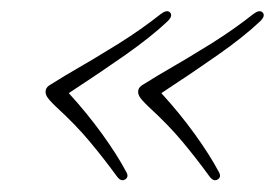

<svg xmlns="http://www.w3.org/2000/svg" viewBox="-20 -403 480 335"><path d="M60 -246.5Q61.5 -251.5 67.5 -255Q73.5 -258.5 93.5 -271Q148 -302.5 187.5 -327.2Q227 -352 260.5 -378.5Q271 -386.5 276.5 -381.5Q282.5 -375.5 272 -365.5Q244 -339 198.8 -307.2Q153.5 -275.5 100 -240.5Q132 -205.5 158.5 -168.8Q185 -132 200 -103.5Q205.5 -94.5 198.5 -90Q191.5 -85.5 184.5 -94.5Q162 -125.5 137.2 -155.2Q112.5 -185 77.5 -217Q64.5 -229.5 61.5 -235.2Q58.5 -241 60 -246.5ZM221.5 -246.5Q223 -251.5 229 -255Q235 -258.5 255 -271Q309.5 -302.5 349 -327.2Q388.5 -352 422 -378.5Q432.5 -386.5 438 -381.5Q444 -375.5 433.5 -365.5Q405.5 -339 360.2 -307.2Q315 -275.5 261.5 -240.5Q293.5 -205.5 320 -168.8Q346.5 -132 361.5 -103.5Q367 -94.5 360 -90Q353 -85.5 346 -94.5Q323.5 -125.5 298.8 -155.2Q274 -185 239 -217Q226 -229.5 223 -235.2Q220 -241 221.5 -246.5Z"/></svg>

Font: Fraunces 72pt Soft Thin
Style: Italic
Weight: 100
Italic angle: -16°
Version: Version 1.000;[0bf87f6ff]